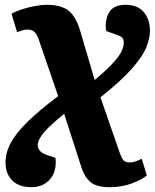

<svg xmlns="http://www.w3.org/2000/svg" viewBox="-20 -549 644 799"><path d="M111 230Q59 230 31 202Q3 174 3 128Q3 87 24 47Q45 7 93 -40.5Q141 -88 222 -149L141 -385Q132 -410 121 -418Q110 -426 94 -426Q83 -426 72.5 -422.5Q62 -419 51 -415L28 -492Q46 -502 72 -510.5Q98 -519 126 -524Q154 -529 174 -529Q234 -529 265.5 -504.5Q297 -480 316 -413L374 -216Q424 -258 450 -286.5Q476 -315 485.5 -335Q495 -355 495 -371Q495 -384 489.5 -391Q484 -398 466 -404L422 -420Q415 -462 433 -495.5Q451 -529 502 -529Q553 -529 578.5 -498.5Q604 -468 604 -421Q604 -390 589 -352.5Q574 -315 530 -264.5Q486 -214 398 -144L478 86Q487 112 495.5 119.5Q504 127 519 127Q530 127 538.5 124.5Q547 122 570 112L591 181Q570 199 528 214.5Q486 230 437 230Q382 230 357 209Q332 188 319 148L247 -75Q188 -28 162.5 2.5Q137 33 137 55Q137 68 145.5 78Q154 88 172 95L211 108Q217 164 188 197Q159 230 111 230Z"/></svg>

Font: Literata 12pt ExtraBold
Style: Italic
Weight: 800
Italic angle: -2°
Designer: Latin by Veronika Burian and Jose Scaglione. Greek by Irene Vlachou. Cyrillic by Vera Evstafieva
Foundry: TypeTogether
Version: Version 3.002